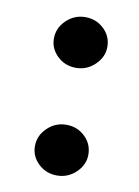

<svg xmlns="http://www.w3.org/2000/svg" viewBox="-59 -476 374 518"><g transform="rotate(10 128.0 -217.0)"><path d="M60.1 -362.8Q60.1 -391.6 82 -412.8Q104 -434.1 134 -434.1Q164.1 -434.1 185.1 -414.1Q206.1 -394 206.1 -365.2Q206.1 -337.4 184.1 -316.2Q162.1 -294.9 132.1 -294.9Q102.1 -294.9 81.1 -314.9Q60.1 -335 60.1 -362.8ZM60.1 -67.9Q60.1 -96.7 82 -117.9Q104 -139.2 134 -139.2Q164.1 -139.2 185.1 -119.1Q206.1 -99.1 206.1 -69.8Q206.1 -42 184.1 -21Q162.1 0 132.1 0Q102.1 0 81.1 -20Q60.1 -40 60.1 -67.9Z"/></g></svg>

Font: Linux Libertine
Style: Bold
Weight: 700
Designer: Philipp H. Poll
Foundry: Philipp H. Poll
Version: Version 5.0.3